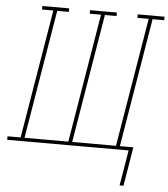

<svg xmlns="http://www.w3.org/2000/svg" viewBox="-79 -789 908 1035"><g transform="rotate(5 375.5 -271.5)"><path d="M607 192 639 0H-18V-19H53L169 -716H108V-735H253V-716H190L74 -19H311L427 -716H366V-735H511V-716H448L332 -19H569L685 -716H624V-735H769V-716H706L590 -19H663L628 192Z"/></g></svg>

Font: Iosevka Etoile Thin Oblique
Style: Regular
Weight: 100
Italic angle: -9°
Designer: Belleve Invis
Foundry: Belleve Invis
Version: Version 15.5.2; ttfautohint (v1.8.4)